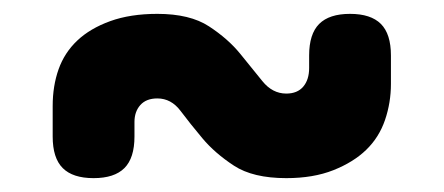

<svg xmlns="http://www.w3.org/2000/svg" viewBox="-20 -481 640 277"><path d="M426 -401Q426 -432 440.5 -446.5Q455 -461 485 -461Q515 -461 529.5 -446.5Q544 -432 544 -401V-360Q544 -333 535.5 -308Q527 -283 508.5 -265Q490 -247 461 -235.5Q432 -224 393 -224Q345 -224 317.5 -242Q290 -260 272 -281.5Q254 -303 240.5 -321Q227 -339 207 -339Q191 -339 182.5 -329.5Q174 -320 174 -305V-284Q174 -253 159.5 -238.5Q145 -224 115 -224Q85 -224 70.5 -238.5Q56 -253 56 -284V-328Q56 -357 64.5 -381Q73 -405 91.5 -422.5Q110 -440 139 -450.5Q168 -461 207 -461Q254 -461 281.5 -443Q309 -425 326.5 -403.5Q344 -382 358.5 -364Q373 -346 393 -346Q409 -346 417.5 -356Q426 -366 426 -383Z"/></svg>

Font: Maple Mono Normal NL
Style: Bold
Weight: 700
Monospace: yes
Designer: subframe7536
Version: Version 7.000